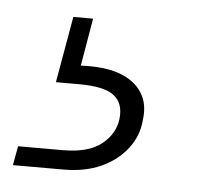

<svg xmlns="http://www.w3.org/2000/svg" viewBox="-121 -41 353 329"><g transform="rotate(5 56.0 124.0)"><path d="M-88 255 -82 222H-5Q39 222 61.5 204Q84 186 87 160Q90 133 73 120Q56 107 13 107H-27L-7 -7H27L13 75Q54 73 80 82.5Q106 92 118.5 111.5Q131 131 127 159Q125 186 108 208Q91 230 63.5 242.5Q36 255 -1 255Z"/></g></svg>

Font: DM Sans 28pt ExtraLight
Style: Italic
Weight: 250
Italic angle: -10°
Version: Version 4.004;gftools[0.9.30]